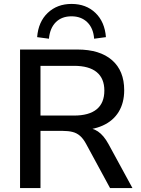

<svg xmlns="http://www.w3.org/2000/svg" viewBox="-20 -957 717 977"><path d="M82 0V-705H374Q488 -705 550 -651Q612 -597 612 -498Q612 -434 584 -388Q556 -342 502.5 -318Q449 -294 374 -294L383 -308H409Q449 -308 478.5 -288Q508 -268 532 -224L654 0H540L418 -225Q404 -251 387.5 -265.5Q371 -280 349.5 -285.5Q328 -291 299 -291H186V0ZM186 -369H357Q433 -369 472 -401Q511 -433 511 -496Q511 -558 472 -590Q433 -622 357 -622H186ZM229 -760 169 -768Q175 -846 223 -891.5Q271 -937 344 -937Q418 -937 465.5 -891.5Q513 -846 519 -768L459 -760Q455 -814 424 -844Q393 -874 344 -874Q294 -874 264 -844Q234 -814 229 -760Z"/></svg>

Font: Nunito Sans 12pt ExtraLight SemiBold
Style: Regular
Weight: 600
Version: Version 3.101;gftools[0.9.27]